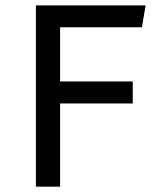

<svg xmlns="http://www.w3.org/2000/svg" viewBox="-20 -696 578 716"><path d="M204.1 0H113.8V-675.8H522.9L509.3 -594.2H204.1V-392.1H475.1V-310.1H204.1Z"/></svg>

Font: Cadman
Style: Regular
Weight: 400
Designer: Paul James MIller
Foundry: High-Logic / Made with FontCreator
Version: Version 2.114;March 28, 2021;FontCreator 13.0.0.2683 64-bit